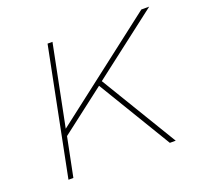

<svg xmlns="http://www.w3.org/2000/svg" viewBox="-97 -626 773 735"><g transform="rotate(-20 290.0 -258.5)"><path d="M312 -311 500 0H476L296 -298L115 -159L83 0H63L166 -517H186L120 -187L548 -517H580Z"/></g></svg>

Font: Montserrat Alternates Thin
Style: Italic
Weight: 250
Italic angle: -11.3°
Designer: Julieta Ulanovsky
Foundry: Julieta Ulanovsky
Version: Version 7.200